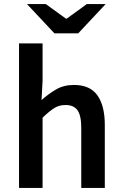

<svg xmlns="http://www.w3.org/2000/svg" viewBox="-20 -918 598 938"><path d="M73 0V-706H188V-524L183 -429Q215 -458 253 -480.5Q291 -503 341 -503Q420 -503 456 -452Q492 -401 492 -308V0H377V-293Q377 -354 358.5 -379.5Q340 -405 300 -405Q268 -405 243.5 -389Q219 -373 188 -343V0ZM246 -755 112 -898H204L302 -827H306L404 -898H496L362 -755Z"/></svg>

Font: Mada SemiBold
Style: Regular
Weight: 600
Designer: Khaled Hosny
Version: Version 1.5